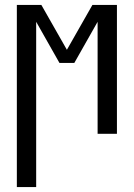

<svg xmlns="http://www.w3.org/2000/svg" viewBox="-20 -540 540 775"><path d="M48 215V-520H147L250 -339L353 -520H452V0H374V-452L280 -286H220L126 -452V215Z"/></svg>

Font: Iosevka Term SS14
Style: Regular
Weight: 400
Monospace: yes
Designer: Belleve Invis
Foundry: Belleve Invis
Version: Version 24.1.1; ttfautohint (v1.8.4)